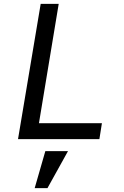

<svg xmlns="http://www.w3.org/2000/svg" viewBox="-20 -718 640 991"><path d="M73 0 190 -698H283L181 -82H506L493 0ZM214 62H331L225 253H159Z"/></svg>

Font: IBM Plex Mono Text
Style: Italic
Weight: 450
Italic angle: -9°
Monospace: yes
Designer: Mike Abbink, Paul van der Laan, Pieter van Rosmalen
Foundry: Bold Monday
Version: Version 2.1